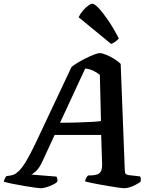

<svg xmlns="http://www.w3.org/2000/svg" viewBox="-59 -1003 814 1023"><path d="M158 0Q151 0 126 -3.5Q101 -7 68.5 -12.5Q36 -18 6.5 -24Q-23 -30 -39 -35Q-37 -44 -32.5 -53Q-28 -62 -24 -65L-8 -67Q2 -68 14 -72.5Q26 -77 42.5 -93Q59 -109 80.5 -144.5Q102 -180 131 -241L322 -646Q332 -655 352.5 -667.5Q373 -680 397 -692Q421 -704 441.5 -712Q462 -720 472 -720Q485 -720 506 -711.5Q527 -703 549 -689.5Q571 -676 584 -662L606 -95Q607 -80 611 -76Q615 -72 627 -70L687 -63Q690 -60 691 -53Q692 -46 690 -35Q680 -27 664 -18.5Q648 -10 631.5 -5Q615 0 602 0Q595 0 574.5 -3Q554 -6 526.5 -10.5Q499 -15 471.5 -20Q444 -25 423 -29.5Q402 -34 394 -37Q396 -48 400.5 -55.5Q405 -63 410 -68L434 -69Q450 -70 461.5 -74.5Q473 -79 479.5 -92Q486 -105 485 -133L480 -284H232L167 -143Q151 -108 133 -91.5Q115 -75 107 -73L242 -62Q245 -57 246.5 -49.5Q248 -42 246 -34Q238 -26 221 -18Q204 -10 186.5 -5Q169 0 158 0ZM261 -349Q312 -349 354.5 -350.5Q397 -352 428.5 -353.5Q460 -355 479 -358L473 -604Q456 -618 436 -627Q416 -636 395 -638ZM533 -769 360 -911Q368 -929 382.5 -946Q397 -963 411 -973Q425 -983 433 -983Q445 -983 467 -959.5Q489 -936 517.5 -894.5Q546 -853 574 -798Q569 -792 557.5 -782.5Q546 -773 533 -769Z"/></svg>

Font: Texturina 12pt
Style: Bold Italic
Weight: 700
Italic angle: -11°
Designer: Guillermo Torres Carreño
Foundry: Omnibus-Type
Version: Version 1.002